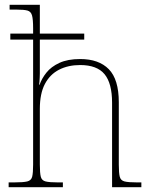

<svg xmlns="http://www.w3.org/2000/svg" viewBox="-20 -780 635 800"><path d="M16 0V-20H40Q77 -20 93.5 -24Q110 -28 114 -43.5Q118 -59 118 -94V-615H23V-640H118V-662Q118 -699 113.5 -715.5Q109 -732 94.5 -736Q80 -740 49 -740H20V-760H146V-640H331V-615H146V-474Q146 -466 145.5 -457Q145 -448 144.5 -440.5Q144 -433 143 -427H145Q154 -453 173.5 -477.5Q193 -502 227.5 -518Q262 -534 314 -534Q392 -534 433.5 -491.5Q475 -449 475 -354V-94Q475 -59 479 -43.5Q483 -28 499 -24Q515 -20 550 -20H569V0H447V-352Q447 -433 415.5 -471Q384 -509 314 -509Q264 -509 226 -489.5Q188 -470 167 -430Q146 -390 146 -326V-94Q146 -59 150 -43.5Q154 -28 170 -24Q186 -20 220 -20H242V0Z"/></svg>

Font: Noto Serif Armenian Thin
Style: Regular
Weight: 250
Version: Version 2.007